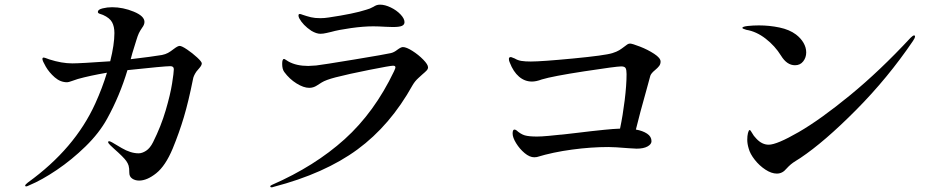

<svg xmlns="http://www.w3.org/2000/svg" viewBox="-20 -784 4040 824"><path d="M846 -512Q846 -504 836.5 -493Q827 -482 823 -477Q810 -458 808 -443Q789 -348 769 -281Q749 -214 721 -146Q690 -72 650.5 -40.5Q611 -9 577 -9Q560 -9 547.5 -17.5Q535 -26 535 -42Q535 -63 532 -73Q529 -83 522 -93Q510 -110 469 -146L453 -161Q444 -170 444 -174Q444 -178 448 -178Q452 -178 461 -173Q464 -171 502.5 -148.5Q541 -126 575 -126Q590 -126 607 -137Q624 -148 637 -174Q671 -242 691 -310Q711 -378 718.5 -425.5Q726 -473 726 -487Q726 -500 711 -500Q686 -500 527 -483Q494 -373 440 -275Q406 -213 347 -155.5Q288 -98 223.5 -54.5Q159 -11 106 11Q96 16 93 16Q88 16 88 13Q88 8 100 -1Q301 -146 389 -340Q419 -406 439 -472Q364 -459 314 -445Q301 -441 287.5 -436Q274 -431 268 -431Q239 -431 215 -452Q191 -473 176.5 -498Q162 -523 162 -531Q162 -537 168 -537Q171 -537 192 -529Q245 -512 290 -512Q325 -512 453 -521Q471 -593 471 -642Q471 -670 461 -688.5Q451 -707 422 -720Q417 -722 410.5 -724Q404 -726 402 -728Q400 -730 400 -733Q400 -743 420 -748Q440 -753 461 -753Q508 -753 554 -734Q600 -715 600 -690Q600 -678 590 -665Q581 -652 576 -641.5Q571 -631 565 -611Q563 -604 548 -556Q543 -536 541 -530Q634 -541 675 -548Q690 -551 701 -557Q712 -563 726 -574Q743 -587 751 -587Q760 -587 783 -571.5Q806 -556 826 -537.5Q846 -519 846 -512Z M1316 -652Q1280 -676 1264 -706Q1261 -712 1261 -718Q1261 -724 1267 -724Q1270 -724 1279 -720.5Q1288 -717 1296 -715Q1298 -714 1314.5 -710Q1331 -706 1355 -706Q1372 -706 1391 -709Q1499 -725 1551 -742Q1567 -746 1583 -755Q1589 -759 1595.5 -761.5Q1602 -764 1611 -764Q1632 -764 1657 -752Q1682 -740 1699 -722Q1716 -704 1716 -689Q1716 -678 1705 -673Q1694 -668 1666 -668L1636 -669Q1602 -671 1582 -671Q1540 -671 1486.5 -663.5Q1433 -656 1401 -647Q1396 -646 1381.5 -642.5Q1367 -639 1355 -639Q1338 -639 1316 -652ZM1140 16Q1140 12 1148 9Q1331 -71 1459 -186.5Q1587 -302 1671 -478Q1673 -483 1675 -487.5Q1677 -492 1677 -495Q1677 -502 1667 -502Q1655 -502 1564.5 -484Q1474 -466 1420 -452Q1378 -441 1360.5 -430Q1343 -419 1340 -417Q1325 -407 1307 -407Q1283 -407 1252.5 -426Q1222 -445 1200 -475Q1191 -487 1191 -510Q1191 -531 1199 -531Q1201 -531 1207 -527Q1213 -523 1218 -520Q1252 -501 1303 -501Q1313 -501 1337 -503Q1364 -506 1500 -528.5Q1636 -551 1657 -556Q1671 -559 1686 -571Q1701 -582 1709 -582Q1724 -582 1750 -565.5Q1776 -549 1796.5 -528Q1817 -507 1817 -495Q1817 -488 1811 -481.5Q1805 -475 1793 -465Q1790 -462 1775.5 -449Q1761 -436 1751 -419Q1655 -246 1514 -142.5Q1373 -39 1154 18Q1149 20 1145 20Q1143 20 1141.5 19Q1140 18 1140 16Z M2815 -520Q2815 -509 2809 -501Q2803 -493 2791 -483Q2775 -470 2771 -459L2756 -404Q2725 -294 2709 -228Q2738 -223 2757 -210.5Q2776 -198 2776 -178Q2776 -165 2759 -155.5Q2742 -146 2712 -146L2677 -148Q2617 -153 2591 -153Q2517 -153 2435 -142Q2353 -131 2284 -110Q2279 -109 2273 -109Q2253 -109 2231.5 -127Q2210 -145 2195 -169.5Q2180 -194 2180 -211Q2180 -228 2188 -228Q2191 -228 2196 -225Q2215 -208 2232.5 -203Q2250 -198 2285 -198Q2303 -198 2335.5 -201Q2368 -204 2385 -206Q2382 -205 2458 -214Q2503 -219 2517 -221Q2534 -223 2573.5 -227Q2613 -231 2641 -232Q2653 -289 2661 -354Q2669 -419 2669 -466Q2669 -484 2665 -491.5Q2661 -499 2646 -499Q2625 -499 2488 -478Q2351 -457 2305 -443Q2281 -434 2263 -434Q2232 -434 2207.5 -455Q2183 -476 2168 -515Q2164 -523 2164 -531Q2164 -539 2172 -539Q2175 -539 2180 -536.5Q2185 -534 2189 -533Q2202 -525 2218 -522.5Q2234 -520 2258 -520Q2304 -520 2440 -533Q2576 -546 2608 -556Q2627 -562 2637.5 -568.5Q2648 -575 2661 -585Q2667 -590 2672.5 -593.5Q2678 -597 2684 -597Q2693 -597 2726.5 -584Q2760 -571 2787.5 -553Q2815 -535 2815 -520Z M3332 -545Q3306 -587 3266 -618Q3226 -649 3183 -656Q3166 -661 3166 -664Q3166 -670 3189 -672.5Q3212 -675 3237 -675Q3282 -675 3325 -666Q3368 -657 3396 -636Q3417 -620 3428.5 -600Q3440 -580 3440 -559Q3440 -537 3427 -520.5Q3414 -504 3392 -504Q3357 -504 3332 -545ZM3187 -184Q3187 -201 3190 -213Q3193 -225 3197 -226Q3201 -226 3207.5 -213.5Q3214 -201 3226 -189Q3250 -163 3279 -163Q3314 -163 3407.5 -217Q3501 -271 3628.5 -375.5Q3756 -480 3888 -622Q3898 -632 3903 -632Q3907 -632 3907 -628Q3907 -621 3898 -608Q3790 -449 3654 -312Q3518 -175 3415 -106Q3409 -102 3396 -94Q3383 -86 3374 -78.5Q3365 -71 3355 -60Q3338 -39 3314 -39Q3291 -39 3265 -56Q3239 -73 3219 -98.5Q3199 -124 3193 -147Q3187 -167 3187 -184Z"/></svg>

Font: Shippori Mincho SemiBold
Style: Regular
Weight: 600
Designer: FONTDASU
Foundry: FONTDASU / Google Inc. / but / Adobe
Version: Version 3.110; ttfautohint (v1.8.3)